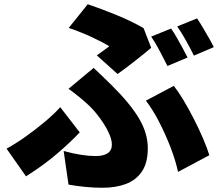

<svg xmlns="http://www.w3.org/2000/svg" viewBox="-20 -824 1040 908"><path d="M438 -562Q455 -574 471 -586Q487 -598 497 -605Q465 -625 413 -649Q361 -673 305 -692L395 -804Q460 -782 532 -752.5Q604 -723 659 -691L695 -598Q685 -589 665 -573Q645 -557 621 -538Q597 -519 574.5 -502Q552 -485 536 -474ZM281 -110Q324 -98 362.5 -92Q401 -86 431 -86Q509 -86 509 -140Q509 -161 498 -187.5Q487 -214 470 -240Q453 -266 435 -288Q417 -310 403 -323Q383 -342 357 -363.5Q331 -385 304 -404L423 -503Q448 -479 468.5 -459.5Q489 -440 509 -420Q595 -335 637 -264.5Q679 -194 679 -123Q679 -53 650.5 -12Q622 29 574 46.5Q526 64 465 64Q427 64 384.5 60Q342 56 304 49ZM822 -11Q811 -63 787.5 -124.5Q764 -186 733.5 -245.5Q703 -305 670 -348L802 -418Q824 -390 848.5 -349Q873 -308 896.5 -262Q920 -216 939.5 -171Q959 -126 970 -90ZM357 -198Q316 -154 251.5 -98.5Q187 -43 103 10L11 -121Q55 -145 102 -178.5Q149 -212 192 -248Q235 -284 265 -317ZM789 -689Q802 -671 816.5 -645.5Q831 -620 844.5 -595Q858 -570 867 -552L772 -512Q756 -543 735.5 -582.5Q715 -622 695 -651ZM912 -737Q925 -718 940 -692.5Q955 -667 969 -642.5Q983 -618 991 -601L897 -561Q882 -592 860 -631.5Q838 -671 818 -699Z"/></svg>

Font: Source Han Sans CN Heavy
Style: Regular
Weight: 900
Designer: Ryoko NISHIZUKA 西塚涼子 (kana, bopomofo & ideographs); Paul D. Hunt (Latin, Greek & Cyrillic); Sandoll Communications 산돌커뮤니
Foundry: Adobe
Version: Version 2.000;hotconv 1.0.107;makeotfexe 2.5.65593